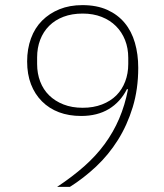

<svg xmlns="http://www.w3.org/2000/svg" viewBox="-20 -730 640 750"><path d="M520 -465Q520 -382 498.5 -311.5Q477 -241 440.5 -183Q404 -125 355.5 -79.5Q307 -34 253 0H203Q262 -39 308.5 -80Q355 -121 389 -167.5Q423 -214 445.5 -266.5Q468 -319 480 -381L476 -382Q450 -331 405 -304Q360 -277 297 -277Q249 -277 210.5 -291.5Q172 -306 144 -334Q116 -362 101 -401Q86 -440 86 -490Q86 -539 101 -580Q116 -621 144.5 -649.5Q173 -678 212.5 -694Q252 -710 302 -710Q358 -710 399 -691.5Q440 -673 467 -640.5Q494 -608 507 -563Q520 -518 520 -465ZM303 -309Q345 -309 378.5 -322Q412 -335 434.5 -357.5Q457 -380 469 -411.5Q481 -443 481 -480V-504Q481 -542 468.5 -573.5Q456 -605 433 -628Q410 -651 377 -664Q344 -677 303 -677Q261 -677 228 -664.5Q195 -652 172 -629Q149 -606 137 -574.5Q125 -543 125 -506V-480Q125 -443 137 -411.5Q149 -380 172 -357.5Q195 -335 228 -322Q261 -309 303 -309Z"/></svg>

Font: IBM Plex Sans ExtLt
Style: Regular
Weight: 200
Designer: Mike Abbink, Paul van der Laan, Pieter van Rosmalen
Foundry: Bold Monday
Version: Version 3.005